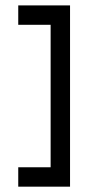

<svg xmlns="http://www.w3.org/2000/svg" viewBox="-20 -704 333 724"><path d="M244.1 -683.6Q244.1 -512.7 244.1 0Q195.3 0 48.8 0Q48.8 -18.6 48.8 -73.2Q79.1 -73.2 170.9 -73.2Q170.9 -208 170.9 -610.4Q140.6 -610.4 48.8 -610.4Q48.8 -628.9 48.8 -683.6Q97.7 -683.6 244.1 -683.6Z"/></svg>

Font: ZAANS 2018
Style: Regular
Weight: 400
Designer: Counter Creatives
Version: Version 1.0 - 24-01-18